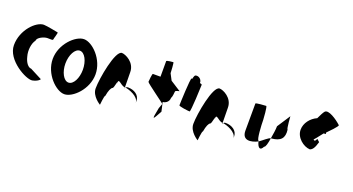

<svg xmlns="http://www.w3.org/2000/svg" viewBox="-47 -1272 3407 1851"><g transform="rotate(20 1656.5 -346.5)"><path d="M14 -272C14 -118 236 0 296 -11C353 -22 376 -52 368 -52L248 -114C219 -114 187 -150 173 -210C155 -270 166 -346 195 -382C195 -416 262 -445 295 -445C329 -445 352 -441 352 -452C352 -462 376 -530 368 -530C368 -530 249 -554 219 -554C140 -554 14 -428 14 -272Z M411 -274C411 -121 545 8 631 8C717 8 850 -121 850 -274C850 -428 717 -556 631 -556C545 -556 411 -428 411 -274ZM541 -274C541 -362 581 -438 631 -438C681 -438 720 -362 720 -274C720 -188 681 -111 631 -111C581 -111 541 -188 541 -274Z M897 -149C897 -68 990 -14 990 -14C990 -6 998 -112 1009 -112C1019 -171 1034 -200 1048 -208C1063 -208 1074 -314 1074 -261C1074 -331 1110 -256 1159 -254C1159 -281 1157 -346 1157 -409C1157 -510 1055 -556 1019 -556C951 -556 897 -250 897 -149ZM1159 -254C1160 -246 1159 -242 1160 -241C1160 -237 1159 -246 1165 -254ZM1165 -254C1198 -250 1308 -215 1308 -149V-170C1308 -228 1252 -264 1188 -264C1176 -264 1169 -259 1165 -254Z M1354 -382C1354 -371 1560 -226 1552 -226L1534 -177C1505 -34 1515 -54 1570 -154L1549 -246C1565 -246 1612 -261 1612 -314C1619 -314 1626 -371 1626 -382C1626 -392 1673 -400 1666 -400L1560 -468L1526 -533C1526 -540 1521 -642 1515 -642C1509 -642 1446 -636 1446 -628V-468H1368C1361 -468 1354 -392 1354 -382Z M1712 -272C1712 -260 1811 -249 1824 -249C1836 -249 1846 -518 1846 -530C1846 -534 1837 -538 1824 -541C1825 -548 1824 -556 1820 -564C1810 -588 1782 -602 1759 -594C1753 -594 1746 -578 1741 -554H1734C1721 -554 1712 -284 1712 -272Z M1899 -149C1899 -68 1992 -14 1992 -14C1992 -6 2000 -112 2011 -112C2021 -171 2036 -200 2050 -208C2065 -208 2076 -314 2076 -261C2076 -331 2112 -256 2161 -254C2161 -281 2159 -346 2159 -409C2159 -510 2057 -556 2021 -556C1953 -556 1899 -250 1899 -149ZM2161 -254C2162 -246 2161 -242 2162 -241C2162 -237 2161 -246 2167 -254ZM2167 -254C2200 -250 2310 -215 2310 -149V-170C2310 -228 2254 -264 2190 -264C2178 -264 2171 -259 2167 -254Z M2393 -260C2393 -158 2480 -171 2547 -204C2546 -206 2547 -209 2546 -211C2527 -211 2519 -366 2519 -416C2519 -424 2511 -552 2500 -552C2490 -552 2394 -546 2394 -538C2394 -538 2393 -340 2393 -260ZM2547 -204C2565 -139 2592 -127 2616 -176C2630 -176 2641 -221 2649 -274C2626 -270 2585 -230 2547 -204ZM2649 -274H2653C2748 -282 2783 -322 2772 -408C2761 -408 2753 -546 2753 -538L2665 -403C2665 -370 2657 -319 2649 -274Z M2890 -451C2889 -371 2971 -305 3038 -302C3062 -310 3080 -331 3099 -398C3099 -398 3074 -420 3072 -422C3061 -394 3049 -392 3040 -404C3066 -432 3092 -469 3111 -492C3127 -493 3133 -494 3133 -494C3132 -499 3132 -504 3131 -509C3132 -509 3132 -510 3132 -510C3143 -521 3231 -608 3221 -617C3175 -660 3078 -726 3048 -691C3036 -677 3021 -647 3003 -609C2939 -581 2890 -518 2890 -451Z"/></g></svg>

Font: Ampere
Style: SCUltCnd
Weight: 400
Version: Version 1